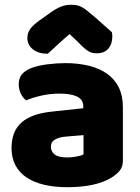

<svg xmlns="http://www.w3.org/2000/svg" viewBox="-20 -764 584 800"><path d="M260 -108Q277 -108 297.5 -111.5Q318 -115 328 -121V-201L256 -195Q228 -193 210 -183Q192 -173 192 -153Q192 -133 207.5 -120.5Q223 -108 260 -108ZM252 -501Q306 -501 350.5 -490Q395 -479 426.5 -456.5Q458 -434 475 -399.5Q492 -365 492 -318V-94Q492 -68 477.5 -51.5Q463 -35 443 -23Q378 16 260 16Q207 16 164.5 6Q122 -4 91.5 -24Q61 -44 44.5 -75Q28 -106 28 -147Q28 -216 69 -253Q110 -290 196 -299L327 -313V-320Q327 -349 301.5 -361.5Q276 -374 228 -374Q190 -374 154 -366Q118 -358 89 -346Q76 -355 67 -373.5Q58 -392 58 -412Q58 -438 70.5 -453.5Q83 -469 109 -480Q138 -491 177.5 -496Q217 -501 252 -501ZM270 -622Q236 -593 217 -575Q198 -557 179 -540Q140 -540 117 -558.5Q94 -577 94 -606Q94 -626 105 -642Q116 -658 142 -677L191 -712Q215 -729 234.5 -736.5Q254 -744 274 -744Q287 -744 297.5 -742.5Q308 -741 319 -735.5Q330 -730 343 -719.5Q356 -709 376 -692L446 -630Q447 -625 447.5 -621Q448 -617 448 -612Q448 -581 431.5 -561.5Q415 -542 384 -542Q374 -542 366 -543.5Q358 -545 349.5 -550Q341 -555 330 -564.5Q319 -574 304 -590Z"/></svg>

Font: Baloo Da
Style: Regular
Weight: 400
Designer: Noopur Datye and Ek Type
Foundry: Ek Type
Version: Version 1.443;PS 1.000;hotconv 16.6.51;makeotf.lib2.5.65220;